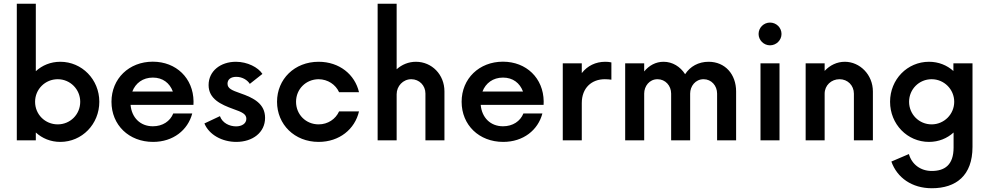

<svg xmlns="http://www.w3.org/2000/svg" viewBox="-20 -750 5287 1026"><path d="M302.2 -419.9C250.5 -419.9 205.6 -400.9 171.4 -369.6V-730H69.8V0H171.4V-42C205.6 -10.7 250.5 8.3 302.2 8.3C418 8.3 510.7 -86.4 510.7 -206.1C510.7 -325.2 418 -419.9 302.2 -419.9ZM288.6 -85.4C221.2 -85.4 167.5 -138.2 167.5 -206.1C167.5 -272.9 221.2 -326.7 288.6 -326.7C355 -326.7 408.7 -272.9 408.7 -206.1C408.7 -138.2 355 -85.4 288.6 -85.4Z M1014.2 -208.5C1012.7 -332 921.9 -420.4 796.4 -420.4C669.9 -420.4 575.7 -330.1 575.7 -206.1C575.7 -82 668.9 8.3 797.9 8.3C905.3 8.3 983.9 -54.7 1007.3 -143.6H905.8C889.2 -102.1 849.1 -75.2 796.9 -75.2C729 -75.2 683.6 -122.1 677.7 -189.5H1013.7ZM796.9 -335.4C849.6 -335.4 886.7 -306.6 903.8 -260.7H687C704.1 -305.7 743.2 -335.4 796.9 -335.4Z M1242.7 8.3C1330.1 8.3 1396.5 -42 1396.5 -120.1C1396.5 -194.8 1337.4 -226.6 1263.2 -252C1220.7 -267.1 1195.8 -276.4 1195.8 -302.7C1195.8 -325.7 1213.4 -339.4 1242.7 -339.4C1276.4 -339.4 1303.2 -320.8 1314.9 -301.8L1382.3 -355C1359.9 -390.1 1301.8 -419.9 1240.7 -419.9C1158.7 -419.9 1094.7 -370.6 1094.7 -295.4C1094.7 -221.2 1160.6 -191.4 1226.6 -167.5C1274.4 -150.9 1296.4 -140.1 1296.4 -115.2C1296.4 -88.9 1271 -74.7 1241.7 -74.7C1206.1 -74.7 1168 -92.8 1155.3 -129.4L1072.3 -90.3C1097.2 -29.8 1167 8.3 1242.7 8.3Z M1682.6 8.3C1793.5 8.3 1876.5 -59.6 1898.4 -154.8H1792C1773.4 -113.3 1731.9 -85.4 1682.6 -85.4C1614.7 -85.4 1562 -137.7 1562 -206.1C1562 -273.9 1614.7 -326.2 1682.6 -326.7C1731.9 -326.2 1773.4 -298.3 1792 -257.3H1898.4C1876.5 -352.1 1793.5 -419.9 1682.6 -419.9C1553.7 -419.9 1460.4 -327.1 1460.4 -206.1C1460.4 -85 1553.7 8.3 1682.6 8.3Z M2202.6 -419.9C2163.1 -419.9 2127.4 -404.8 2099.6 -379.9V-730H1998V0H2099.6V-246.6C2099.6 -290 2133.8 -326.7 2177.7 -326.7C2220.7 -326.7 2253.4 -293 2253.4 -250.5V0H2355V-261.7C2355 -351.6 2287.6 -419.9 2202.6 -419.9Z M2885.3 -208.5C2883.8 -332 2793 -420.4 2667.5 -420.4C2541 -420.4 2446.8 -330.1 2446.8 -206.1C2446.8 -82 2540 8.3 2668.9 8.3C2776.4 8.3 2855 -54.7 2878.4 -143.6H2776.9C2760.3 -102.1 2720.2 -75.2 2668 -75.2C2600.1 -75.2 2554.7 -122.1 2548.8 -189.5H2884.8ZM2668 -335.4C2720.7 -335.4 2757.8 -306.6 2774.9 -260.7H2558.1C2575.2 -305.7 2614.3 -335.4 2668 -335.4Z M2987.3 0H3088.9V-199.2C3088.9 -280.8 3142.1 -326.7 3211.9 -326.7C3224.1 -326.7 3236.3 -325.7 3247.1 -324.2V-416.5C3237.3 -418.9 3226.6 -419.9 3214.4 -419.9C3163.1 -419.9 3119.1 -398.4 3088.9 -359.4V-411.6H2987.3Z M3320.8 0H3422.4V-250C3422.4 -289.1 3449.7 -326.7 3493.7 -326.7C3535.6 -326.7 3566.4 -292 3566.4 -250V0H3668V-250C3668 -289.1 3695.8 -326.7 3739.7 -326.7C3781.7 -326.7 3812 -292 3812 -250V0H3913.6V-261.2C3913.6 -353 3855 -419.9 3766.6 -419.9C3712.4 -419.9 3668 -395 3641.1 -353.5C3615.2 -394 3573.7 -419.9 3525.9 -419.9C3483.9 -419.9 3448.2 -399.9 3422.4 -368.2V-411.6H3320.8Z M4094.7 -507.8C4128.4 -507.8 4156.2 -535.2 4156.2 -568.4C4156.2 -602.5 4128.4 -629.4 4094.7 -629.4C4061.5 -629.4 4033.7 -602.5 4033.7 -568.4C4033.7 -535.2 4061.5 -507.8 4094.7 -507.8ZM4043.9 0H4145.5V-411.6H4043.9Z M4494.6 -419.9C4452.6 -419.9 4414.6 -401.4 4386.7 -371.1V-411.6H4285.2V0H4386.7V-249.5C4386.7 -293.5 4421.9 -326.7 4466.3 -326.7C4509.8 -326.7 4543 -293.5 4543 -249.5V0H4644.5V-261.2C4644.5 -351.1 4574.7 -419.9 4494.6 -419.9Z M5074.7 -411.6V-370.6C5040.5 -401.4 4995.6 -419.9 4944.3 -419.9C4828.6 -419.9 4736.3 -325.7 4736.3 -206.1C4736.3 -86.4 4828.6 8.3 4944.3 8.3C4996.1 8.3 5041.5 -10.7 5075.7 -42V38.6C5075.7 132.3 5027.3 163.6 4959 163.6C4898.4 163.6 4852.1 127.4 4836.9 73.2L4743.2 113.3C4773.9 199.7 4853 255.9 4959.5 255.9C5089.4 255.9 5176.8 187.5 5176.8 35.2V-411.6ZM4958.5 -85.4C4891.1 -85.4 4837.9 -139.2 4837.9 -206.1C4837.9 -272.9 4891.1 -326.7 4958.5 -326.7C5024.9 -326.7 5079.1 -272.9 5079.1 -206.1C5079.1 -139.2 5024.9 -85.4 4958.5 -85.4Z"/></svg>

Font: Now SemiBold
Style: Regular
Weight: 600
Designer: Alfredo Marco Pradil
Foundry: Alfredo Marco Pradil
Version: Version 1.200;hotconv 1.0.109;makeotfexe 2.5.65596